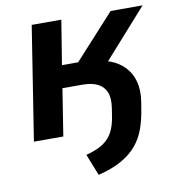

<svg xmlns="http://www.w3.org/2000/svg" viewBox="-78 -560 747 817"><g transform="rotate(-10 296.0 -152.0)"><path d="M283 187 246 94Q293 82 320.5 63.5Q348 45 362.5 16.5Q377 -12 383 -55L387 -81Q394 -123 384 -149.5Q374 -176 348.5 -189.5Q323 -203 280 -203H195L163 0H36L113 -491H241L210 -300H280L454 -491H592L373 -245L335 -292Q379 -292 415 -279Q451 -266 476.5 -240Q502 -214 512.5 -175.5Q523 -137 515 -87L510 -57Q503 -12 489.5 26Q476 64 450.5 95Q425 126 384 149Q343 172 283 187Z"/></g></svg>

Font: Nunito Sans 11pt
Style: Bold Italic
Weight: 700
Italic angle: -9°
Version: Version 3.101;gftools[0.9.27]